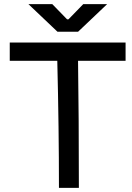

<svg xmlns="http://www.w3.org/2000/svg" viewBox="-20 -905 636 925"><path d="M585 -612H356Q360 -340 360 0H264Q264 -286 256 -612H27V-700H585ZM257 -752 117 -885H232L303 -812H310L381 -885H496L356 -752Z"/></svg>

Font: Rilu
Style: Bold
Weight: 500
Designer: Alí Sinisterra
Foundry: Alí Sinisterra
Version: ""